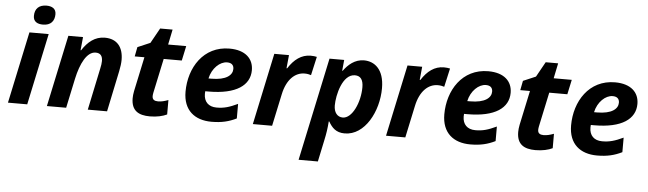

<svg xmlns="http://www.w3.org/2000/svg" viewBox="-56 -989 4921 1459"><g transform="rotate(5 2404.5 -260.0)"><path d="M231 -614C291 -614 319 -649 319 -701C319 -745 285 -760 246 -760C190 -760 157 -730 157 -674C157 -630 189 -614 231 -614ZM18 0H165L281 -546H134Z M315 0H462L510 -226C535 -342 582 -437 649 -437C684 -437 702 -418 702 -377C702 -361 699 -341 694 -319L627 0H774L839 -311C846 -344 850 -375 850 -399C850 -495 803 -556 709 -556C633 -556 579 -510 537 -445H533L543 -546H431Z M1101 10C1155 10 1200 -1 1231 -16V-126C1201 -115 1179 -109 1152 -109C1126 -109 1109 -119 1109 -145C1109 -151 1110 -161 1112 -171L1168 -434H1306L1330 -546H1192L1216 -662H1121L1057 -547L961 -506L947 -434H1021L965 -171C961 -151 959 -132 959 -116C959 -21 1015 10 1101 10Z M1571 10C1649 10 1704 -4 1761 -32V-143C1697 -113 1657 -101 1600 -101C1538 -101 1503 -138 1503 -197C1503 -204 1503 -209 1504 -217H1529C1741 -217 1843 -292 1843 -407C1843 -494 1782 -556 1660 -556C1461 -556 1355 -384 1355 -201C1355 -59 1443 10 1571 10ZM1542 -316H1520C1537 -395 1596 -450 1651 -450C1683 -450 1702 -435 1702 -404C1702 -357 1655 -316 1542 -316Z M1886 0H2033L2085 -244C2109 -359 2172 -417 2245 -417C2265 -417 2283 -413 2294 -409L2326 -551C2315 -554 2295 -556 2279 -556C2208 -556 2153 -514 2109 -445H2104L2114 -546H2002Z M2256 240H2403L2438 74C2449 24 2455 -17 2459 -70H2463C2489 -25 2520 10 2587 10C2741 10 2840 -180 2840 -357C2840 -502 2765 -556 2686 -556C2615 -556 2565 -510 2531 -463H2527L2535 -546H2423ZM2562 -109C2520 -109 2494 -143 2494 -195C2494 -275 2532 -437 2627 -437C2670 -437 2691 -408 2691 -351C2691 -236 2634 -109 2562 -109Z M2902 0H3049L3101 -244C3125 -359 3188 -417 3261 -417C3281 -417 3299 -413 3310 -409L3342 -551C3331 -554 3311 -556 3295 -556C3224 -556 3169 -514 3125 -445H3120L3130 -546H3018Z M3545 10C3623 10 3678 -4 3735 -32V-143C3671 -113 3631 -101 3574 -101C3512 -101 3477 -138 3477 -197C3477 -204 3477 -209 3478 -217H3503C3715 -217 3817 -292 3817 -407C3817 -494 3756 -556 3634 -556C3435 -556 3329 -384 3329 -201C3329 -59 3417 10 3545 10ZM3516 -316H3494C3511 -395 3570 -450 3625 -450C3657 -450 3676 -435 3676 -404C3676 -357 3629 -316 3516 -316Z M4042 10C4096 10 4141 -1 4172 -16V-126C4142 -115 4120 -109 4093 -109C4067 -109 4050 -119 4050 -145C4050 -151 4051 -161 4053 -171L4109 -434H4247L4271 -546H4133L4157 -662H4062L3998 -547L3902 -506L3888 -434H3962L3906 -171C3902 -151 3900 -132 3900 -116C3900 -21 3956 10 4042 10Z M4512 10C4590 10 4645 -4 4702 -32V-143C4638 -113 4598 -101 4541 -101C4479 -101 4444 -138 4444 -197C4444 -204 4444 -209 4445 -217H4470C4682 -217 4784 -292 4784 -407C4784 -494 4723 -556 4601 -556C4402 -556 4296 -384 4296 -201C4296 -59 4384 10 4512 10ZM4483 -316H4461C4478 -395 4537 -450 4592 -450C4624 -450 4643 -435 4643 -404C4643 -357 4596 -316 4483 -316Z"/></g></svg>

Font: Noto Sans
Style: Bold Italic
Weight: 700
Italic angle: -12°
Designer: Monotype Design Team
Foundry: Monotype Imaging Inc.
Version: Version 2.013